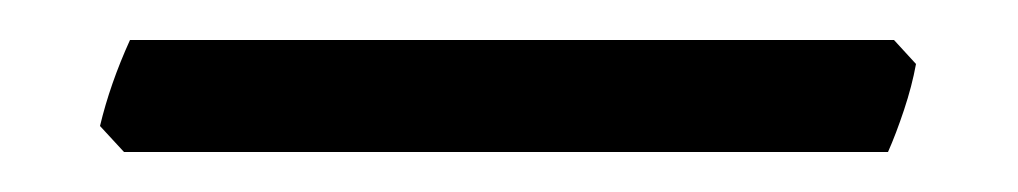

<svg xmlns="http://www.w3.org/2000/svg" viewBox="-20 44 509 96"><path d="M438 76Q436 87 432 99Q428 111 424 120H42L30 107Q35 86 45 64H427L438 76Z"/></svg>

Font: Ekushey Kolom
Style: Regular
Weight: 400
Designer: Al Mamun Sumon
Foundry: Al Mamun Sumon
Version: Version 1.0